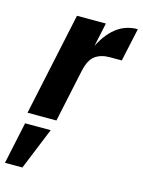

<svg xmlns="http://www.w3.org/2000/svg" viewBox="-186 -615 711 956"><g transform="rotate(15 169.5 -137.0)"><path d="M-20 0 93 -530H242L129 0ZM160 -238Q180 -331 212 -399.5Q244 -468 291.5 -506Q339 -544 403 -544L366 -373H304Q258 -373 228.5 -351Q199 -329 187 -271ZM-64 270 -18 54H114L26 270Z"/></g></svg>

Font: Radio Canada Big
Style: Bold Italic
Weight: 700
Italic angle: -12°
Designer: Étienne Aubert Bonn
Foundry: Coppers and Brasses
Version: Version 1.001